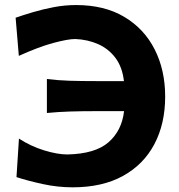

<svg xmlns="http://www.w3.org/2000/svg" viewBox="-20 -748 728 780"><path d="M275 13Q214.5 13 153.8 -0.2Q93 -13.5 47 -28.5L57 -185Q104.5 -154 159 -137.2Q213.5 -120.5 254 -120.5Q367 -123 421 -170.2Q475 -217.5 484 -296.5H375Q311.5 -296.5 264.2 -295Q217 -293.5 170.5 -289V-427Q214.5 -421.5 261.8 -420Q309 -418.5 374.5 -418.5H483.5Q477 -475.5 449 -512.8Q421 -550 378.5 -568.8Q336 -587.5 285.5 -589.5Q256 -589.5 196.5 -573.5Q137 -557.5 56.5 -521L43.5 -676Q73.5 -686.5 113.8 -698.5Q154 -710.5 198.8 -719Q243.5 -727.5 289 -727.5Q404.5 -727.5 485.2 -679.2Q566 -631 608.5 -547Q651 -463 651 -355.5Q651 -245.5 607.2 -162.5Q563.5 -79.5 479.5 -33.2Q395.5 13 275 13Z"/></svg>

Font: Commissioner Flair
Style: Bold
Weight: 700
Designer: Kostas Bartsokas
Foundry: Kostas Bartsokas
Version: Version 1.000; ttfautohint (v1.8.3)